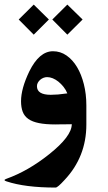

<svg xmlns="http://www.w3.org/2000/svg" viewBox="-45 -595 476 848"><path d="M336.4 -44.9Q336.4 98.1 239.3 200.7Q209.5 233.4 200.7 233.4Q65.9 233.4 -16.1 206.1Q-24.9 203.6 -24.9 200.2Q-24.9 197.8 -17.1 194.8Q79.6 160.2 171.9 86.4Q272 6.8 272 -46.4Q267.6 -46.4 257.6 -46.1Q247.6 -45.9 236.3 -45.9Q225.1 -45.9 215.1 -45.7Q205.1 -45.4 199.7 -45.4Q156.2 -45.4 127.2 -51.3Q98.1 -57.1 80.6 -69.3Q63 -81.5 55.4 -101.1Q47.9 -120.6 47.9 -147.9Q47.9 -203.6 84.5 -279.8Q128.4 -368.7 189 -368.7Q221.7 -368.7 248.8 -349.9Q275.9 -331.1 295.2 -298.8Q314.5 -266.6 325.4 -223.1Q336.4 -179.7 336.4 -129.4ZM252.4 -182.6Q246.1 -198.2 235.6 -211.4Q225.1 -224.6 212.9 -234.4Q200.7 -244.1 188 -249.3Q175.3 -254.4 163.1 -254.4Q154.8 -254.4 146.7 -251.2Q138.7 -248 132.3 -242.4Q126 -236.8 122.1 -229.7Q118.2 -222.7 118.2 -214.4Q118.2 -176.3 179.2 -176.3Q193.4 -176.3 211.4 -177.7Q229.5 -179.2 252.4 -182.6ZM37.6 -508.8 104 -574.7 170.9 -508.8 104 -441.9ZM186 -508.8 252.4 -574.7 319.8 -508.8 252.4 -441.9Z"/></svg>

Font: XB Kayhan
Style: Bold
Weight: 700
Designer: Behnam
Foundry: Irmug
Version: Version 7.300 2009